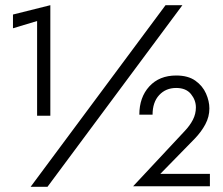

<svg xmlns="http://www.w3.org/2000/svg" viewBox="-20 -720 859 740"><path d="M618 -700H683L163 0H98ZM30 -611V-664L174 -700V-274H123V-639ZM493 -2 691 -214Q712 -236 723.5 -258.5Q735 -281 735 -306Q735 -334 716 -357.5Q697 -381 659 -381Q619 -381 593.5 -353.5Q568 -326 568 -278H517Q517 -345 555.5 -387Q594 -429 659 -429Q705 -429 733 -409Q761 -389 774 -359.5Q787 -330 787 -302Q787 -270 771.5 -241Q756 -212 731 -186L598 -50H789V-2Z"/></svg>

Font: Jost*
Style: Regular
Weight: 400
Version: Version 3.7